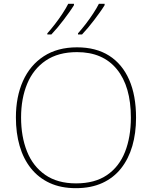

<svg xmlns="http://www.w3.org/2000/svg" viewBox="-20 -972 794 1002"><path d="M690 -358Q690 -277 670.5 -210Q651 -143 612 -93.5Q573 -44 514 -17Q455 10 376 10Q298 10 239.5 -17Q181 -44 141.5 -93.5Q102 -143 82.5 -210.5Q63 -278 63 -359Q63 -467 100 -549.5Q137 -632 208.5 -678.5Q280 -725 382 -725Q481 -725 549.5 -681.5Q618 -638 654 -556Q690 -474 690 -358ZM90 -359Q90 -259 121 -181.5Q152 -104 216 -59.5Q280 -15 377 -15Q475 -15 538.5 -58.5Q602 -102 632.5 -179.5Q663 -257 663 -358Q663 -521 590 -610.5Q517 -700 382 -700Q284 -700 219 -656Q154 -612 122 -535Q90 -458 90 -359ZM526 -945Q515 -927 501 -907.5Q487 -888 471.5 -867.5Q456 -847 440 -828Q424 -809 408 -792H387V-798Q405 -818 426 -845Q447 -872 466 -901Q485 -930 496 -952H526ZM366 -945Q355 -927 341 -907.5Q327 -888 311.5 -867.5Q296 -847 280 -828Q264 -809 248 -792H227V-798Q245 -818 266 -845Q287 -872 306 -901Q325 -930 336 -952H366Z"/></svg>

Font: Noto Sans Armenian Thin
Style: Regular
Weight: 250
Version: Version 2.007